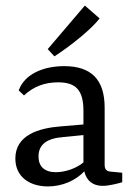

<svg xmlns="http://www.w3.org/2000/svg" viewBox="-20 -660 479 688"><path d="M180 -43C139 -43 118 -64 118 -99C118 -144 150 -165 209 -169L279 -176V-78C254 -57 215 -43 180 -43ZM152 8C203 8 251 -13 282 -46C290 -12 313 6 348 6C371 6 405 -3 418 -7V-41L377 -45C362 -46 355 -53 355 -69V-274C355 -375 307 -423 210 -423C133 -423 67 -393 47 -336L66 -318C101 -351 142 -365 188 -365C250 -365 279 -339 279 -263V-214L196 -207C121 -201 35 -177 35 -92C35 -27 85 8 152 8ZM175 -458C235 -497 307 -555 337 -594L284 -640L151 -484Z"/></svg>

Font: Yrsa
Style: Regular
Weight: 400
Designer: Anna Giedrys (Yrsa+Rasa design), David Brezina (Yrsa art-direction, Rasa art-direction, design)
Foundry: Rosetta Type Foundry
Version: Version 1.001;PS 1.1;hotconv 1.0.88;makeotf.lib2.5.647800